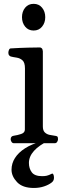

<svg xmlns="http://www.w3.org/2000/svg" viewBox="-20 -728 333 976"><path d="M50.8 0Q42.5 0 38.3 -7.3Q34.2 -14.6 34.2 -20Q34.2 -36.1 50.3 -38.1Q68.4 -40.5 87.4 -46.9Q106.4 -53.2 106.4 -69.3L106.9 -379.9Q106.9 -410.2 94.2 -421.4Q81.5 -432.6 64.5 -435.1Q47.4 -437.5 34.2 -440.9Q29.3 -443.4 25.9 -447.3Q22.5 -451.2 22.5 -460.4Q22.5 -466.3 25.4 -473.9Q28.3 -481.4 34.2 -481.9Q83 -484.9 122.6 -485.8Q162.1 -486.8 183.1 -486.8Q187 -486.8 191.9 -482.9Q196.8 -479 197.8 -467.3V-85.4Q197.8 -64.5 207.8 -54.9Q217.8 -45.4 231.7 -42.5Q245.6 -39.6 257.3 -38.1Q267.6 -37.1 271.2 -34.2Q274.9 -31.2 274.9 -20Q274.9 -14.6 270.8 -7.3Q266.6 0 258.3 0ZM150.9 -572.8Q124 -572.8 107.9 -592.5Q91.8 -612.3 91.8 -640.6Q91.8 -669.4 107.9 -689Q124 -708.5 150.9 -708.5Q177.7 -708.5 193.8 -689Q210 -669.4 210 -640.6Q210 -612.3 193.8 -592.5Q177.7 -572.8 150.9 -572.8ZM219.2 -39.1 230 -14.6Q127 35.2 127 100.1Q127 128.4 141.6 147.9Q156.2 167.5 194.3 167.5Q207.5 167.5 217.5 165.3Q227.5 163.1 244.1 154.8Q248 152.8 251.2 158.7Q254.4 164.6 254.4 175.8Q254.4 190.9 242.7 199.7Q227.1 211.9 203.4 219.7Q179.7 227.5 152.3 227.5Q94.7 227.5 66.7 197.8Q38.6 168 38.6 134.8Q38.6 102.5 56.2 75Q73.7 47.4 107.7 25.6Q141.6 3.9 191.4 -9.3Z"/></svg>

Font: Gelasio
Style: Regular
Weight: 400
Designer: Eben Sorkin
Foundry: Eben Sorkin
Version: Version 1.008